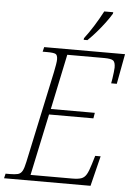

<svg xmlns="http://www.w3.org/2000/svg" viewBox="-78 -976 706 1022"><g transform="rotate(5 275.0 -465.5)"><path d="M-17 0 -11 -25H11Q39 -25 54.5 -29Q70 -33 78.5 -48.5Q87 -64 94 -98L198 -584Q203 -608 206 -626.5Q209 -645 209 -654Q209 -678 198 -683.5Q187 -689 153 -689H129L135 -714H567L537 -553H507Q509 -562 511.5 -579.5Q514 -597 516 -613.5Q518 -630 518 -638Q518 -666 507 -675Q496 -684 458 -684H261L199 -389H434L429 -359H192L122 -30H344Q376 -30 393 -36Q410 -42 420.5 -60Q431 -78 442 -115L456 -161H485L445 0ZM341 -771 342 -780Q366 -811 391 -851Q416 -891 437 -931H485L484 -923Q471 -901 450.5 -873.5Q430 -846 406.5 -819Q383 -792 361 -771Z"/></g></svg>

Font: Noto Serif SemiCondensed ExtraLight
Style: Italic
Weight: 200
Width: 4
Italic angle: -12°
Designer: Monotype Design Team
Foundry: Monotype Imaging Inc.
Version: Version 2.013